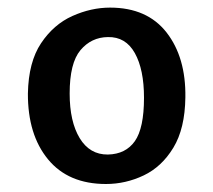

<svg xmlns="http://www.w3.org/2000/svg" viewBox="-20 -802 547 492"><path d="M51.5 -562.5Q53 -643 85.2 -691.2Q117.5 -739.5 165.5 -761Q213.5 -782.5 262 -782.5Q357 -782.5 406.8 -718.8Q456.5 -655 455 -552.5Q454 -472.5 424.2 -423.5Q394.5 -374.5 348.2 -352.5Q302 -330.5 251.5 -330.5Q155 -330.5 103 -393.8Q51 -457 51.5 -562.5ZM158.5 -562.5Q158.5 -490.5 184.2 -448Q210 -405.5 256.5 -406Q302 -407 325.5 -440.2Q349 -473.5 349 -551.5Q349 -624 325.5 -666Q302 -708 256.5 -707Q214 -706.5 186.2 -673.5Q158.5 -640.5 158.5 -562.5Z"/></svg>

Font: Merriweather Sans
Style: Regular
Weight: 400
Designer: Eben Sorkin
Foundry: Eben Sorkin
Version: Version 1.008; ttfautohint (v1.7.19-72a1) -l 8 -r 50 -G 200 